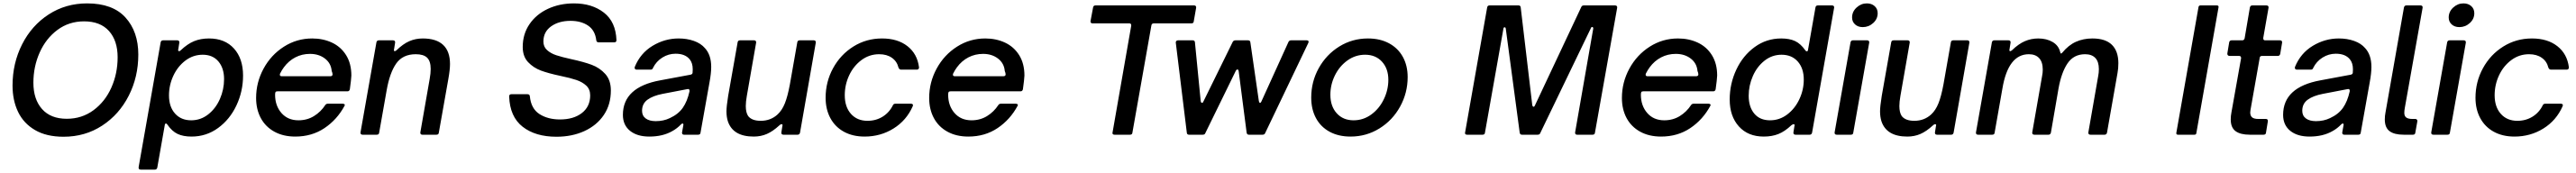

<svg xmlns="http://www.w3.org/2000/svg" viewBox="-20 -795 15198 1021"><path d="M54 -290Q54 -422 110.5 -533.5Q167 -645 267.5 -710Q368 -775 494 -775Q645 -775 720.5 -691.5Q796 -608 796 -473Q796 -341 739.5 -230Q683 -119 582.5 -53.5Q482 12 355 12Q254 12 186.5 -27.5Q119 -67 86.5 -135Q54 -203 54 -290ZM674 -457Q674 -555 623 -612Q572 -669 476 -669Q387 -669 319 -618.5Q251 -568 214 -485Q177 -402 177 -307Q177 -209 228 -151.5Q279 -94 374 -94Q463 -94 531.5 -144.5Q600 -195 637 -278Q674 -361 674 -457Z M908 194Q905 206 894 206H810Q796 206 798 191L928 -546Q931 -557 942 -557H1026Q1033 -557 1036 -553Q1039 -549 1038 -543L1032 -505L1031 -500Q1031 -493 1037 -493Q1041 -493 1046 -498Q1086 -536 1125 -552Q1164 -568 1213 -568Q1307 -568 1360.5 -508.5Q1414 -449 1414 -349Q1414 -256 1375 -173Q1336 -90 1266.5 -39.5Q1197 11 1110 11Q1061 11 1028 -4.5Q995 -20 968 -59Q964 -66 959 -66Q953 -66 952 -56ZM1302 -328Q1302 -393 1268.5 -432.5Q1235 -472 1176 -472Q1120 -472 1074.5 -438Q1029 -404 1003 -348.5Q977 -293 977 -232Q977 -165 1012.5 -125Q1048 -85 1108 -85Q1164 -85 1208.5 -120Q1253 -155 1277.5 -211Q1302 -267 1302 -328Z M1491 -217Q1491 -309 1535 -390Q1579 -471 1655 -519.5Q1731 -568 1822 -568Q1886 -568 1938.5 -543.5Q1991 -519 2022 -469.5Q2053 -420 2053 -349Q2052 -325 2044 -268Q2041 -256 2030 -256H1617Q1608 -256 1605.5 -251.5Q1603 -247 1603 -236Q1603 -171 1640.5 -128Q1678 -85 1741 -85Q1792 -85 1832.5 -110Q1873 -135 1899 -175Q1904 -183 1915 -183H2001Q2009 -183 2012.5 -179.5Q2016 -176 2013 -171Q1969 -89 1894.5 -39Q1820 11 1722 11Q1651 11 1598.5 -18Q1546 -47 1518.5 -98.5Q1491 -150 1491 -217ZM1928 -345Q1942 -345 1942 -356Q1942 -364 1937 -376Q1933 -422 1897 -449.5Q1861 -477 1809 -477Q1762 -477 1722.5 -456.5Q1683 -436 1655 -398Q1643 -382 1632 -360Q1631 -358 1631 -354Q1631 -345 1643 -345Z M2217 -12Q2216 0 2203 0H2119Q2112 0 2109 -4Q2106 -8 2107 -14L2201 -546Q2204 -557 2215 -557H2299Q2306 -557 2309 -553Q2312 -549 2311 -543L2305 -505L2304 -500Q2304 -493 2309 -493Q2312 -493 2319 -498Q2358 -536 2395 -552Q2432 -568 2474 -568Q2554 -568 2594.5 -530Q2635 -492 2635 -417Q2635 -384 2625 -328L2569 -12Q2568 0 2555 0H2471Q2465 0 2462 -4Q2459 -8 2460 -14L2515 -329Q2521 -362 2521 -388Q2521 -434 2500 -454.5Q2479 -475 2433 -475Q2356 -475 2317.5 -420Q2279 -365 2261 -261Z M2984 -226Q2984 -239 2997 -239H3092Q3105 -239 3106 -227Q3113 -154 3162.5 -122Q3212 -90 3284 -90Q3364 -90 3413 -128Q3462 -166 3462 -232Q3462 -268 3439 -289.5Q3416 -311 3380.5 -323Q3345 -335 3287 -347Q3216 -362 3171.5 -378.5Q3127 -395 3095.5 -428.5Q3064 -462 3064 -518Q3064 -594 3104 -652.5Q3144 -711 3213 -743Q3282 -775 3366 -775Q3473 -775 3543 -720.5Q3613 -666 3617 -558Q3617 -545 3604 -545H3512Q3500 -545 3498 -557Q3491 -616 3449.5 -644Q3408 -672 3346 -672Q3277 -672 3231.5 -639.5Q3186 -607 3186 -550Q3186 -519 3207.5 -499.5Q3229 -480 3262 -469Q3295 -458 3350 -446Q3424 -430 3471 -412.5Q3518 -395 3551 -358.5Q3584 -322 3584 -261Q3584 -178 3542.5 -116.5Q3501 -55 3428 -21.5Q3355 12 3263 12Q3139 12 3063.5 -47Q2988 -106 2984 -226Z M3655 -117Q3655 -281 3876 -321L4053 -354Q4064 -356 4066 -364Q4067 -372 4067 -386Q4067 -423 4049 -445Q4022 -478 3966 -478Q3924 -478 3888 -455.5Q3852 -433 3833 -395Q3830 -384 3819 -384H3736Q3729 -384 3726 -388.5Q3723 -393 3725 -400Q3758 -481 3830 -524.5Q3902 -568 3984 -568Q4033 -568 4074 -553.5Q4115 -539 4139 -511Q4176 -471 4176 -400Q4176 -363 4166 -309L4113 -12Q4112 0 4099 0H4015Q4009 0 4006 -4Q4003 -8 4004 -14L4011 -53L4012 -59Q4012 -66 4007 -66Q4003 -66 3999 -62Q3974 -36 3946 -21Q3890 11 3811 11Q3739 11 3697 -23Q3655 -57 3655 -117ZM3932 -98Q3982 -121 4008.5 -159Q4035 -197 4048 -256V-260Q4048 -272 4035 -269L3889 -241Q3832 -230 3800 -206.5Q3768 -183 3768 -141Q3768 -112 3789.5 -96Q3811 -80 3849 -80Q3895 -80 3932 -98Z M4274 -80Q4266 -106 4266 -138Q4266 -166 4276 -229L4332 -546Q4334 -557 4346 -557H4429Q4436 -557 4439 -553Q4442 -549 4441 -543L4386 -228Q4380 -194 4380 -169Q4380 -131 4394 -110Q4416 -82 4468 -82Q4527 -82 4568 -120Q4594 -144 4610.5 -185Q4627 -226 4640 -296L4684 -546Q4686 -557 4698 -557H4782Q4788 -557 4791 -553Q4794 -549 4793 -543L4700 -12Q4697 0 4686 0H4602Q4595 0 4592 -4Q4589 -8 4590 -14L4596 -52L4597 -56Q4597 -62 4591 -62Q4585 -62 4578 -55Q4540 -20 4504.5 -4.5Q4469 11 4427 11Q4304 11 4274 -80Z M4851 -218Q4851 -312 4895 -392.5Q4939 -473 5015 -520.5Q5091 -568 5184 -568Q5276 -568 5334 -522.5Q5392 -477 5402 -398V-396Q5402 -391 5398.5 -387.5Q5395 -384 5390 -384H5296Q5286 -384 5281 -396Q5272 -433 5242 -454Q5212 -475 5167 -475Q5109 -475 5062.5 -440.5Q5016 -406 4990 -350.5Q4964 -295 4964 -233Q4964 -164 5000.5 -123Q5037 -82 5098 -82Q5148 -82 5187.5 -106.5Q5227 -131 5248 -174Q5252 -183 5263 -183H5354Q5362 -183 5365 -179Q5368 -175 5365 -168Q5328 -84 5251.5 -36.5Q5175 11 5081 11Q5011 11 4959 -17.5Q4907 -46 4879 -98Q4851 -150 4851 -218Z M5462 -217Q5462 -309 5506 -390Q5550 -471 5626 -519.5Q5702 -568 5793 -568Q5857 -568 5909.5 -543.5Q5962 -519 5993 -469.5Q6024 -420 6024 -349Q6023 -325 6015 -268Q6012 -256 6001 -256H5588Q5579 -256 5576.5 -251.5Q5574 -247 5574 -236Q5574 -171 5611.5 -128Q5649 -85 5712 -85Q5763 -85 5803.5 -110Q5844 -135 5870 -175Q5875 -183 5886 -183H5972Q5980 -183 5983.5 -179.5Q5987 -176 5984 -171Q5940 -89 5865.5 -39Q5791 11 5693 11Q5622 11 5569.5 -18Q5517 -47 5489.5 -98.5Q5462 -150 5462 -217ZM5899 -345Q5913 -345 5913 -356Q5913 -364 5908 -376Q5904 -422 5868 -449.5Q5832 -477 5780 -477Q5733 -477 5693.5 -456.5Q5654 -436 5626 -398Q5614 -382 5603 -360Q5602 -358 5602 -354Q5602 -345 5614 -345Z M6661 -12Q6660 0 6647 0H6555Q6548 0 6545 -4Q6542 -8 6544 -14L6654 -643V-646Q6654 -657 6643 -657H6426Q6419 -657 6416 -661Q6413 -665 6414 -671L6429 -751Q6431 -763 6443 -763H7026Q7032 -763 7035 -759Q7038 -755 7037 -749L7023 -669Q7022 -657 7009 -657H6787Q6775 -657 6773 -645Z M7091 -9Q7088 0 7076 0H6995Q6983 0 6982 -12L6917 -543V-545Q6917 -550 6920.5 -553.5Q6924 -557 6930 -557H7017Q7029 -557 7030 -545L7064 -198Q7066 -188 7072 -188Q7077 -188 7080 -196L7253 -548Q7258 -557 7269 -557H7343Q7356 -557 7357 -545L7407 -199Q7409 -188 7414 -188Q7419 -188 7422 -196L7582 -548Q7587 -557 7597 -557H7690Q7697 -557 7699.5 -553Q7702 -549 7699 -542L7444 -9Q7440 0 7429 0H7348Q7337 0 7335 -12L7288 -375Q7286 -385 7281 -385Q7275 -385 7271 -377Z M7716 -219Q7716 -313 7760.5 -393Q7805 -473 7881.5 -520.5Q7958 -568 8051 -568Q8122 -568 8175 -539.5Q8228 -511 8256.5 -459.5Q8285 -408 8285 -340Q8285 -247 8240.5 -166Q8196 -85 8118.5 -37Q8041 11 7948 11Q7877 11 7824.5 -17.5Q7772 -46 7744 -98Q7716 -150 7716 -219ZM8171 -324Q8171 -390 8133.5 -431Q8096 -472 8034 -472Q7977 -472 7930 -438.5Q7883 -405 7856 -350.5Q7829 -296 7829 -236Q7829 -168 7866.5 -126.5Q7904 -85 7966 -85Q8023 -85 8070 -119Q8117 -153 8144 -208.5Q8171 -264 8171 -324Z M8741 -12Q8740 0 8727 0H8635Q8628 0 8625 -4Q8622 -8 8624 -14L8754 -751Q8756 -763 8768 -763H8939Q8951 -763 8952 -751L9020 -176Q9022 -165 9028 -165Q9033 -165 9036 -173L9309 -753Q9313 -763 9324 -763H9509Q9516 -763 9519 -759Q9522 -755 9521 -749L9390 -12Q9389 0 9376 0H9284Q9278 0 9275 -4Q9272 -8 9273 -14L9380 -627V-628Q9380 -634 9375 -635.5Q9370 -637 9367 -631L9067 -9Q9064 0 9052 0H8959Q8948 0 8946 -12L8864 -625Q8863 -634 8857 -634Q8851 -634 8850 -626Z M9549 -217Q9549 -309 9593 -390Q9637 -471 9713 -519.5Q9789 -568 9880 -568Q9944 -568 9996.5 -543.5Q10049 -519 10080 -469.5Q10111 -420 10111 -349Q10110 -325 10102 -268Q10099 -256 10088 -256H9675Q9666 -256 9663.5 -251.5Q9661 -247 9661 -236Q9661 -171 9698.5 -128Q9736 -85 9799 -85Q9850 -85 9890.5 -110Q9931 -135 9957 -175Q9962 -183 9973 -183H10059Q10067 -183 10070.5 -179.5Q10074 -176 10071 -171Q10027 -89 9952.5 -39Q9878 11 9780 11Q9709 11 9656.5 -18Q9604 -47 9576.5 -98.5Q9549 -150 9549 -217ZM9986 -345Q10000 -345 10000 -356Q10000 -364 9995 -376Q9991 -422 9955 -449.5Q9919 -477 9867 -477Q9820 -477 9780.5 -456.5Q9741 -436 9713 -398Q9701 -382 9690 -360Q9689 -358 9689 -354Q9689 -345 9701 -345Z M10185 -208Q10185 -301 10224 -384Q10263 -467 10332.5 -517.5Q10402 -568 10489 -568Q10538 -568 10571 -552.5Q10604 -537 10631 -498Q10635 -492 10640 -492Q10646 -492 10647 -501L10691 -751Q10693 -763 10705 -763H10789Q10796 -763 10799 -759Q10802 -755 10801 -749L10671 -12Q10668 0 10657 0H10573Q10566 0 10563 -4Q10560 -8 10561 -14L10567 -52L10568 -56Q10568 -62 10562 -62Q10557 -62 10549 -56Q10510 -19 10472 -4Q10434 11 10386 11Q10293 11 10239 -49Q10185 -109 10185 -208ZM10622 -325Q10622 -392 10586.5 -432Q10551 -472 10491 -472Q10435 -472 10390.5 -437Q10346 -402 10321.5 -346Q10297 -290 10297 -230Q10297 -164 10330 -124.5Q10363 -85 10423 -85Q10479 -85 10524.5 -119.5Q10570 -154 10596 -209.5Q10622 -265 10622 -325Z M10914 -12Q10913 0 10900 0H10816Q10809 0 10806 -4Q10803 -8 10804 -14L10898 -546Q10901 -557 10912 -557H10996Q11003 -557 11006 -553Q11009 -549 11008 -543ZM10907 -692Q10907 -726 10933.5 -750.5Q10960 -775 10994 -775Q11022 -775 11040 -759Q11058 -743 11058 -717Q11058 -683 11031.5 -659Q11005 -635 10970 -635Q10942 -635 10924.5 -651Q10907 -667 10907 -692Z M11080 -80Q11072 -106 11072 -138Q11072 -166 11082 -229L11138 -546Q11140 -557 11152 -557H11235Q11242 -557 11245 -553Q11248 -549 11247 -543L11192 -228Q11186 -194 11186 -169Q11186 -131 11200 -110Q11222 -82 11274 -82Q11333 -82 11374 -120Q11400 -144 11416.5 -185Q11433 -226 11446 -296L11490 -546Q11492 -557 11504 -557H11588Q11594 -557 11597 -553Q11600 -549 11599 -543L11506 -12Q11503 0 11492 0H11408Q11401 0 11398 -4Q11395 -8 11396 -14L11402 -52L11403 -56Q11403 -62 11397 -62Q11391 -62 11384 -55Q11346 -20 11310.5 -4.5Q11275 11 11233 11Q11110 11 11080 -80Z M11748 -12Q11747 0 11734 0H11650Q11643 0 11640 -4Q11637 -8 11638 -14L11732 -546Q11735 -557 11746 -557H11830Q11837 -557 11840 -553Q11843 -549 11842 -543L11836 -505L11835 -500Q11835 -493 11840 -493Q11843 -493 11850 -498Q11889 -536 11926.5 -552Q11964 -568 12005 -568Q12055 -568 12090.5 -547Q12126 -526 12135 -487Q12137 -479 12140 -479Q12142 -479 12147 -484Q12184 -529 12228 -548.5Q12272 -568 12325 -568Q12402 -568 12440 -530.5Q12478 -493 12478 -422Q12478 -390 12473 -364L12411 -12Q12408 0 12397 0H12313Q12306 0 12303 -4Q12300 -8 12301 -14L12359 -346Q12363 -366 12363 -387Q12363 -431 12342 -453Q12321 -475 12282 -475Q12215 -475 12178.5 -421.5Q12142 -368 12125 -273L12080 -12Q12077 0 12066 0H11982Q11975 0 11972 -4Q11969 -8 11970 -14L12028 -346Q12032 -365 12032 -384Q12032 -429 12010.5 -452Q11989 -475 11950 -475Q11828 -475 11794 -273Z M12938 -9Q12937 0 12927 0H12829Q12824 0 12821.5 -3Q12819 -6 12820 -11L12951 -754Q12953 -763 12962 -763H13060Q13065 -763 13067.5 -760Q13070 -757 13069 -752Z M13349 -12Q13348 0 13335 0H13253Q13198 0 13169.5 -21Q13141 -42 13141 -90Q13141 -111 13145 -131L13202 -451V-453Q13202 -465 13190 -465H13133Q13127 -465 13123.5 -469.5Q13120 -474 13121 -480L13132 -546Q13135 -557 13146 -557H13209Q13220 -557 13223 -569L13254 -751Q13257 -763 13268 -763H13352Q13359 -763 13362 -759Q13365 -755 13364 -749L13333 -572V-568Q13333 -557 13344 -557H13432Q13439 -557 13442 -553Q13445 -549 13444 -543L13433 -477Q13430 -465 13419 -465H13326Q13313 -465 13312 -454L13262 -171Q13256 -140 13256 -131Q13256 -112 13267 -102.5Q13278 -93 13304 -93H13349Q13355 -93 13358 -89Q13361 -85 13360 -79Z M13450 -117Q13450 -281 13671 -321L13848 -354Q13859 -356 13861 -364Q13862 -372 13862 -386Q13862 -423 13844 -445Q13817 -478 13761 -478Q13719 -478 13683 -455.5Q13647 -433 13628 -395Q13625 -384 13614 -384H13531Q13524 -384 13521 -388.5Q13518 -393 13520 -400Q13553 -481 13625 -524.5Q13697 -568 13779 -568Q13828 -568 13869 -553.5Q13910 -539 13934 -511Q13971 -471 13971 -400Q13971 -363 13961 -309L13908 -12Q13907 0 13894 0H13810Q13804 0 13801 -4Q13798 -8 13799 -14L13806 -53L13807 -59Q13807 -66 13802 -66Q13798 -66 13794 -62Q13769 -36 13741 -21Q13685 11 13606 11Q13534 11 13492 -23Q13450 -57 13450 -117ZM13727 -98Q13777 -121 13803.5 -159Q13830 -197 13843 -256V-260Q13843 -272 13830 -269L13684 -241Q13627 -230 13595 -206.5Q13563 -183 13563 -141Q13563 -112 13584.5 -96Q13606 -80 13644 -80Q13690 -80 13727 -98Z M14230 -12Q14229 0 14216 0H14161Q14106 0 14078 -21Q14050 -42 14050 -90Q14050 -111 14054 -131L14163 -751Q14166 -763 14177 -763H14261Q14268 -763 14271 -759Q14274 -755 14273 -749L14168 -158Q14165 -142 14165 -129Q14165 -110 14176.5 -101.5Q14188 -93 14213 -93H14230Q14236 -93 14239.5 -89Q14243 -85 14242 -79Z M14434 -12Q14433 0 14420 0H14336Q14329 0 14326 -4Q14323 -8 14324 -14L14418 -546Q14421 -557 14432 -557H14516Q14523 -557 14526 -553Q14529 -549 14528 -543ZM14427 -692Q14427 -726 14453.5 -750.5Q14480 -775 14514 -775Q14542 -775 14560 -759Q14578 -743 14578 -717Q14578 -683 14551.5 -659Q14525 -635 14490 -635Q14462 -635 14444.5 -651Q14427 -667 14427 -692Z M14585 -218Q14585 -312 14629 -392.5Q14673 -473 14749 -520.5Q14825 -568 14918 -568Q15010 -568 15068 -522.5Q15126 -477 15136 -398V-396Q15136 -391 15132.5 -387.5Q15129 -384 15124 -384H15030Q15020 -384 15015 -396Q15006 -433 14976 -454Q14946 -475 14901 -475Q14843 -475 14796.5 -440.5Q14750 -406 14724 -350.5Q14698 -295 14698 -233Q14698 -164 14734.5 -123Q14771 -82 14832 -82Q14882 -82 14921.5 -106.5Q14961 -131 14982 -174Q14986 -183 14997 -183H15088Q15096 -183 15099 -179Q15102 -175 15099 -168Q15062 -84 14985.5 -36.5Q14909 11 14815 11Q14745 11 14693 -17.5Q14641 -46 14613 -98Q14585 -150 14585 -218Z"/></svg>

Font: Open Sauce Two Medium Italic
Style: Regular
Weight: 500
Italic angle: -10°
Designer: Alfredo Marco Pradil
Foundry: Creative Sauce Fz LLC
Version: Version 1.477